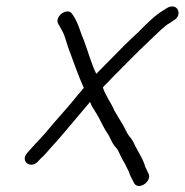

<svg xmlns="http://www.w3.org/2000/svg" viewBox="-20 -544 591 614"><path d="M517 -520 507 -514C483 -500 466 -484 445 -464L422 -441C404 -424 380 -402 363 -384C342 -362 312 -333 289 -309L288 -308C273 -337 261 -381 249 -413C237 -440 231 -468 217 -490L211 -499C197 -523 151 -491 167 -466L172 -458L180 -443C188 -429 193 -405 200 -387C215 -347 231 -300 248 -263C234 -246 220 -230 208 -215C190 -193 155 -155 138 -134C119 -110 95 -87 76 -65L68 -56C43 -30 76 -2 101 -27L109 -36C115 -41 122 -48 129 -56C144 -74 160 -90 175 -108C202 -140 240 -185 268 -218C272 -207 278 -197 284 -188C301 -162 307 -142 324 -117C333 -104 339 -83 350 -73C357 -66 361 -55 366 -45C371 -33 381 -20 385 -9L392 5C395 17 403 29 408 40C420 67 467 38 455 11C451 5 449 -3 445 -9C440 -27 433 -40 424 -56L413 -76C410 -83 407 -89 404 -94C397 -106 390 -110 384 -124C373 -147 357 -170 345 -192C336 -214 317 -239 309 -264C313 -270 319 -275 324 -280C336 -293 349 -306 362 -319C394 -351 421 -379 453 -409L477 -432C484 -439 490 -444 495 -449C505 -457 512 -465 524 -471L534 -478C565 -493 550 -536 517 -520Z"/></svg>

Font: Electronic
Style: BookIt
Weight: 400
Version: Version 1.011